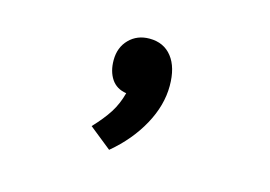

<svg xmlns="http://www.w3.org/2000/svg" viewBox="-54 -245 693 493"><g transform="rotate(15 293.0 1.5)"><path d="M264.2 152.3 205.1 105Q231 77.6 246.1 54Q261.2 30.3 269 0.5Q242.7 -3.4 229.2 -23.4Q215.8 -43.5 215.8 -73.2Q215.8 -107.4 237.1 -128.9Q258.3 -150.4 291 -150.4Q329.1 -150.4 350.6 -123Q372.1 -95.7 372.1 -46.4Q372.1 5.4 343.5 57.6Q314.9 109.9 264.2 152.3Z"/></g></svg>

Font: Cascadia Mono PL SemiBold
Style: Regular
Weight: 600
Monospace: yes
Designer: Aaron Bell
Foundry: Saja Typeworks
Version: Version 2404.023; ttfautohint (v1.8.4)